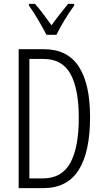

<svg xmlns="http://www.w3.org/2000/svg" viewBox="-20 -967 534 987"><path d="M443 -365Q443 -185 384 -92.5Q325 0 203 0H76V-714H207Q326 -714 384.5 -625.5Q443 -537 443 -365ZM385 -362Q385 -509 342.5 -586.5Q300 -664 204 -664H131V-50H201Q297 -50 341 -129Q385 -208 385 -362ZM219 -788Q201 -823 175.5 -866Q150 -909 129 -938V-947H160Q179 -926 201.5 -896Q224 -866 245 -837Q267 -868 286 -892Q305 -916 330 -947H361V-938Q338 -907 312.5 -865Q287 -823 270 -788Z"/></svg>

Font: Noto Sans Ethiopic ExtraCondensed Light
Style: Regular
Weight: 300
Width: 2
Designer: Monotype Design Team
Foundry: Monotype Imaging Inc.
Version: Version 2.102; ttfautohint (v1.8.4.7-5d5b)